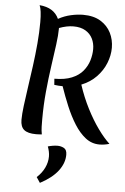

<svg xmlns="http://www.w3.org/2000/svg" viewBox="-71 -875 817 1256"><g transform="rotate(5 337.5 -247.0)"><path d="M84 -69Q84 -105 91 -161Q98 -217 108 -285Q118 -353 128 -427Q138 -501 144.5 -575Q151 -649 151 -716Q151 -795 137 -826Q232 -818 264 -747Q304 -769 347 -778.5Q390 -788 426 -788Q496 -788 541.5 -760Q587 -732 609.5 -687Q632 -642 632 -589Q632 -539 612 -488.5Q592 -438 552 -396.5Q512 -355 454 -332Q481 -250 517.5 -178.5Q554 -107 594 -51.5Q634 4 671 38Q638 48 606 48Q555 48 514.5 16.5Q474 -15 441 -67.5Q408 -120 381.5 -183.5Q355 -247 333 -311Q319 -311 305.5 -312Q292 -313 278 -315L275 -355Q343 -355 389 -374Q435 -393 461.5 -425Q488 -457 499.5 -495Q511 -533 511 -570Q511 -607 496 -638Q481 -669 449.5 -688Q418 -707 370 -707Q327 -707 276 -688V-683Q276 -642 267.5 -578Q259 -514 247.5 -434.5Q236 -355 227.5 -265.5Q219 -176 219 -83Q219 -60 219.5 -35.5Q220 -11 225 15Q214 16 204.5 16.5Q195 17 187 17Q133 17 108.5 -3Q84 -23 84 -69ZM271 90Q284 86 301.5 83Q319 80 334 80Q357 80 376.5 90.5Q396 101 396 134Q396 189 357 240Q318 291 240 332L216 296Q249 266 266.5 229.5Q284 193 284 155Q284 139 280.5 122.5Q277 106 271 90Z"/></g></svg>

Font: Merienda SemiBold
Style: Regular
Weight: 600
Designer: Eduardo Rodriguez Tunni
Foundry: Eduardo Rodriguez Tunni
Version: Version 2.001; ttfautohint (v1.8.4.7-5d5b)